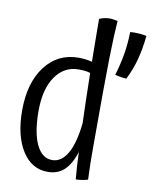

<svg xmlns="http://www.w3.org/2000/svg" viewBox="-86 -792 717 898"><g transform="rotate(10 272.5 -342.5)"><path d="M393 33Q381 37 364.5 39.5Q348 42 336 42Q333 10 331 -22.5Q329 -55 328 -87Q309 -27 278 1.5Q247 30 200 30Q123 30 78 -42Q33 -114 33 -233Q33 -364 92.5 -442.5Q152 -521 251 -521Q267 -521 284 -519Q301 -517 315 -513Q314 -607 313.5 -646Q313 -685 313 -716Q322 -721 336 -724Q350 -727 363 -727Q371 -727 380 -725.5Q389 -724 400 -722Q395 -660 392.5 -544.5Q390 -429 390 -122Q390 -77 390.5 -43.5Q391 -10 393 33ZM109 -244Q109 -141 136 -84.5Q163 -28 211 -28Q255 -28 283.5 -77.5Q312 -127 322 -223Q320 -279 318.5 -339Q317 -399 316 -460Q304 -464 290 -465.5Q276 -467 260 -467Q192 -467 150.5 -407.5Q109 -348 109 -244ZM545 -676Q538 -610 524.5 -560.5Q511 -511 487 -463Q473 -464 460.5 -466Q448 -468 433 -472Q449 -525 457.5 -575Q466 -625 467 -681Q486 -683 507.5 -681.5Q529 -680 545 -676Z"/></g></svg>

Font: Atma
Style: Regular
Weight: 400
Designer: Gregori Vincens, Jeremie Hornus, Riccardo Olocco, Yoann Minet.
Foundry: black foundry
Version: Version 1.102;PS 1.100;hotconv 1.0.86;makeotf.lib2.5.63406